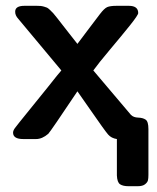

<svg xmlns="http://www.w3.org/2000/svg" viewBox="-20 -478 540 660"><path d="M24.9 -22Q24.9 -28.8 31 -37.4Q37.1 -45.9 81.1 -100.1Q117.2 -145 143.1 -176.8Q183.1 -227.5 190.9 -235.8Q183.1 -245.6 43 -413.1Q31.7 -425.3 32.2 -438Q32.2 -458 64 -458H106.9Q114.7 -458 119.9 -457.5Q125 -457 131.6 -455.1Q138.2 -453.1 141.6 -451.7Q145 -450.2 152.1 -443.6Q159.2 -437 163.6 -431.9Q168 -426.8 177.5 -414.8Q187 -402.8 194.6 -392.8Q202.1 -382.8 217.5 -363.5Q232.9 -344.2 246.1 -327.1Q249 -331.1 254.4 -338.1Q259.8 -345.2 278.8 -370.6Q297.9 -396 323.2 -429.2Q338.4 -449.2 348.6 -453.6Q358.9 -458 380.9 -458H422.9Q455.1 -458 455.1 -433.1Q455.1 -426.3 427 -391.1Q398.9 -356 358.4 -307.9Q317.9 -259.8 300.8 -235.8Q314.9 -219.7 369.4 -154.8Q423.8 -89.8 430.2 -83Q439 -74.2 455.1 -73.7Q471.2 -73.2 480.7 -66.7Q490.2 -60.1 490.2 -34.2V123Q490.2 135.3 488.5 142.1Q486.8 148.9 478.5 155.5Q470.2 162.1 453.1 162.1H421.9Q402.8 162.1 392.8 155.5Q382.8 148.9 381.8 125V0Q362.8 -2.9 351.8 -15.4Q340.8 -27.8 288.1 -104Q262.2 -141.1 246.1 -164.1Q154.3 -26.9 146 -18.1Q125 0 104 0H60.1Q24.9 0 24.9 -22Z"/></svg>

Font: CMU Sans Serif
Style: Bold
Weight: 700
Version: Version 0.7.0